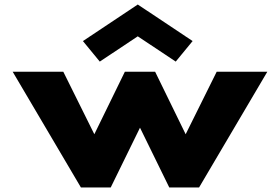

<svg xmlns="http://www.w3.org/2000/svg" viewBox="-20 -831 1241 851"><path d="M347.5 -649 422.3 -558 590.6 -670 758.9 -558 833.7 -649 590.6 -811ZM470.7 0 600.5 -265 730.3 0H862.3L1164.8 -513H940.4L802.9 -236L667.6 -513H533.4L398.1 -236L260.6 -513H36.2L338.7 0Z"/></svg>

Font: Hussar
Style: BdWide
Weight: 700
Foundry: Cannot Into Space Fonts
Version: Version 2.00